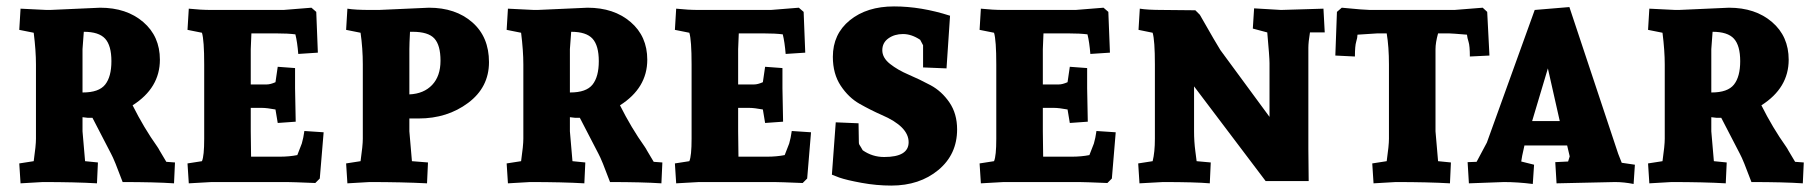

<svg xmlns="http://www.w3.org/2000/svg" viewBox="-20 -567 5638 598"><path d="M136 -536 292 -543Q374 -543 426 -498.5Q478 -454 478 -381Q478 -293 393 -239Q428 -169 470 -110Q476 -101 476 -100L498 -63L525 -61L522 4Q462 0 362 0Q336 -70 326 -88L268 -200H254Q251 -200 237 -202V-158Q237 -153 245 -65L285 -61L282 4Q214 0 113 0L44 4L40 -58L85 -65Q92 -114 92 -135V-366Q92 -409 85 -465L40 -474L44 -540L125 -536Q130 -536 136 -536ZM241 -468 237 -414V-279H238Q288 -279 307.5 -303.5Q327 -328 327 -376.5Q327 -425 307.5 -446.5Q288 -468 241 -468Z M761 -158 762 -79H851Q881 -79 906 -84Q908 -88 920 -120Q925 -137 928 -159L988 -155L976 -11L962 3Q889 0 874 0H639L568 4L564 -58L609 -65Q616 -81 616 -135V-366Q616 -442 609 -465L564 -474L568 -540Q605 -536 639 -536H863L950 -543L965 -530L970 -403L909 -399Q906 -436 900 -460Q877 -463 840 -463H763L761 -414V-304H811Q822 -304 838 -311L845 -359L899 -355V-292L901 -188L845 -184L838 -226Q811 -231 796 -231H761Z M1160 -536 1316 -543Q1399 -543 1451 -497.5Q1503 -452 1503 -373.5Q1503 -295 1438 -246.5Q1373 -198 1284 -198H1255V-158Q1255 -153 1263 -65L1313 -61L1310 4Q1232 0 1131 0L1062 4L1058 -58L1103 -65Q1110 -114 1110 -135V-366Q1110 -416 1103 -465L1058 -474L1062 -540Q1086 -536 1133 -536ZM1255 -414V-273Q1300 -275 1326 -302.5Q1352 -330 1352 -378Q1352 -426 1333 -447Q1314 -468 1265 -468H1257Q1255 -430 1255 -414Z M1654 -536 1810 -543Q1892 -543 1944 -498.5Q1996 -454 1996 -381Q1996 -293 1911 -239Q1946 -169 1988 -110Q1994 -101 1994 -100L2016 -63L2043 -61L2040 4Q1980 0 1880 0Q1854 -70 1844 -88L1786 -200H1772Q1769 -200 1755 -202V-158Q1755 -153 1763 -65L1803 -61L1800 4Q1732 0 1631 0L1562 4L1558 -58L1603 -65Q1610 -114 1610 -135V-366Q1610 -409 1603 -465L1558 -474L1562 -540L1643 -536Q1648 -536 1654 -536ZM1759 -468 1755 -414V-279H1756Q1806 -279 1825.5 -303.5Q1845 -328 1845 -376.5Q1845 -425 1825.5 -446.5Q1806 -468 1759 -468Z M2279 -158 2280 -79H2369Q2399 -79 2424 -84Q2426 -88 2438 -120Q2443 -137 2446 -159L2506 -155L2494 -11L2480 3Q2407 0 2392 0H2157L2086 4L2082 -58L2127 -65Q2134 -81 2134 -135V-366Q2134 -442 2127 -465L2082 -474L2086 -540Q2123 -536 2157 -536H2381L2468 -543L2483 -530L2488 -403L2427 -399Q2424 -436 2418 -460Q2395 -463 2358 -463H2281L2279 -414V-304H2329Q2340 -304 2356 -311L2363 -359L2417 -355V-292L2419 -188L2363 -184L2356 -226Q2329 -231 2314 -231H2279Z M2654 -183Q2655 -128 2655 -123.5Q2655 -119 2656.5 -116.5Q2658 -114 2661.5 -108.5Q2665 -103 2667 -99Q2697 -78 2734 -78Q2810 -78 2810 -124Q2810 -173 2726 -209Q2692 -224 2657.5 -243.5Q2623 -263 2598.5 -300Q2574 -337 2574 -390Q2574 -461 2627 -504Q2680 -547 2764.5 -547Q2849 -547 2939 -518L2928 -354L2855 -357V-426L2846 -443Q2819 -461 2792.5 -461Q2766 -461 2747 -447.5Q2728 -434 2728 -410.5Q2728 -387 2752 -368Q2776 -349 2810 -334.5Q2844 -320 2878.5 -301.5Q2913 -283 2937 -248Q2961 -213 2961 -164Q2961 -86 2902.5 -37.5Q2844 11 2756 11Q2710 11 2663.5 2.5Q2617 -6 2594 -14L2571 -23L2583 -186Z M3228 -158 3229 -79H3318Q3348 -79 3373 -84Q3375 -88 3387 -120Q3392 -137 3395 -159L3455 -155L3443 -11L3429 3Q3356 0 3341 0H3106L3035 4L3031 -58L3076 -65Q3083 -81 3083 -135V-366Q3083 -442 3076 -465L3031 -474L3035 -540Q3072 -536 3106 -536H3330L3417 -543L3432 -530L3437 -403L3376 -399Q3373 -436 3367 -460Q3344 -463 3307 -463H3230L3228 -414V-304H3278Q3289 -304 3305 -311L3312 -359L3366 -355V-292L3368 -188L3312 -184L3305 -226Q3278 -231 3263 -231H3228Z M4055 -418V-103L4056 -3H3922L3699 -298V-158Q3699 -126 3703 -96Q3707 -66 3707 -65L3751 -61L3748 4Q3703 0 3602 0L3529 4L3525 -58L3570 -65Q3577 -93 3577 -135V-366Q3577 -441 3570 -465L3526 -474L3530 -540Q3554 -536 3601 -536L3703 -535L3717 -521Q3770 -428 3781 -411L3934 -203V-370Q3934 -389 3927 -466L3882 -478L3886 -541L3970 -536L4102 -540L4106 -466H4060Q4055 -436 4055 -418Z M4493 -463H4459Q4451 -434 4451 -414V-158Q4451 -153 4459 -65L4499 -61L4496 4Q4428 0 4327 0L4258 4L4254 -58L4299 -65Q4306 -114 4306 -135V-366Q4306 -421 4299 -463H4270Q4268 -463 4208 -459Q4208 -450 4204 -437Q4200 -424 4200 -391L4139 -394L4144 -530L4159 -543Q4231 -536 4247 -536H4510L4598 -543L4612 -530L4619 -394L4558 -391Q4558 -424 4554 -436.5Q4550 -449 4549 -459Q4501 -463 4493 -463Z M5072 -54 5068 6Q5038 0 5010 0L4828 4L4824 -62L4864 -64L4869 -80L4861 -114H4728L4721 -82L4718 -64L4758 -54L4754 6Q4707 0 4664 0L4555 4L4551 -62L4579 -63L4611 -123L4760 -536L4868 -545L5020 -88L5031 -60ZM4801 -354 4752 -190H4838Z M5209 -536 5365 -543Q5447 -543 5499 -498.5Q5551 -454 5551 -381Q5551 -293 5466 -239Q5501 -169 5543 -110Q5549 -101 5549 -100L5571 -63L5598 -61L5595 4Q5535 0 5435 0Q5409 -70 5399 -88L5341 -200H5327Q5324 -200 5310 -202V-158Q5310 -153 5318 -65L5358 -61L5355 4Q5287 0 5186 0L5117 4L5113 -58L5158 -65Q5165 -114 5165 -135V-366Q5165 -409 5158 -465L5113 -474L5117 -540L5198 -536Q5203 -536 5209 -536ZM5314 -468 5310 -414V-279H5311Q5361 -279 5380.5 -303.5Q5400 -328 5400 -376.5Q5400 -425 5380.5 -446.5Q5361 -468 5314 -468Z"/></svg>

Font: Andada SC
Style: Bold
Weight: 700
Designer: Carolina Giovagnoli
Foundry: Carolina Giovagnoli
Version: Version 1.003